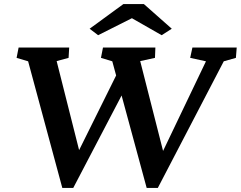

<svg xmlns="http://www.w3.org/2000/svg" viewBox="-20 -925 1190 949"><path d="M705 4H760L1086 -622L1146 -639L1150 -690H931L920 -639L998 -622L786 -179L673 -623L746 -639L748 -690H489L479 -639L535 -622L554 -552L371 -183L260 -623L319 -639L322 -690H72L62 -639L119 -622L288 4H342L581 -453ZM423 -783 465 -751 632 -835 779 -751 829 -783 691 -905H590Z"/></svg>

Font: TPK Tissa Web SemiBold
Style: Italic
Weight: 600
Italic angle: -7°
Designer: Jacques Le Bailly, Suppakit Chalermlarp | Katatrad Co.,Ltd.
Foundry: Jacques Le Bailly, Cadson Demak Co.,Ltd.
Version: Version 5.000;Glyphs 3.1.2 (3151)